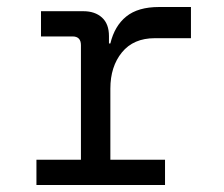

<svg xmlns="http://www.w3.org/2000/svg" viewBox="-20 -528 640 548"><path d="M84 0V-72H211V-399Q211 -424 187 -424H97V-496H218Q251 -496 271 -478Q291 -460 291 -425V-404H295Q307 -454 340.5 -481Q374 -508 434 -508H525V-419H422Q361 -419 328 -378.5Q295 -338 295 -275V-72H451V0Z"/></svg>

Font: DM Mono
Style: Regular
Weight: 400
Designer: Colophon Foundry
Foundry: Colophon Foundry
Version: Version 1.000; ttfautohint (v1.8.2.53-6de2)